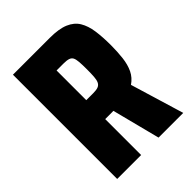

<svg xmlns="http://www.w3.org/2000/svg" viewBox="-198 -792 896 896"><g transform="rotate(-45 249.5 -344.0)"><path d="M46 0V-688H290Q349 -688 384.5 -673Q420 -658 437.5 -629Q455 -600 461 -558Q467 -516 467 -462Q467 -419 462.5 -380.5Q458 -342 444 -313Q430 -284 402 -265L482 0H319L254 -254L277 -240Q272 -238 265.5 -237.5Q259 -237 247 -237H204V0ZM204 -362H250Q271 -362 282.5 -366.5Q294 -371 299.5 -382Q305 -393 306.5 -412.5Q308 -432 308 -461Q308 -492 306.5 -511Q305 -530 300 -540Q295 -550 283 -554Q271 -558 250 -558H204Z"/></g></svg>

Font: Saira Condensed ExtraBold
Style: Regular
Weight: 800
Width: 3
Designer: Hector Gatti with collaboration of the Omnibus-Type team
Foundry: Omnibus-Type
Version: Version 1.101